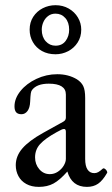

<svg xmlns="http://www.w3.org/2000/svg" viewBox="-20 -712 435 743"><path d="M394.5 -43Q377.4 -13.2 359.6 -1Q341.8 11.2 316.4 11.2Q257.8 11.2 240.7 -48.3Q211.4 -15.1 187.3 -2Q163.1 11.2 130.4 11.2Q102.1 11.2 81.8 0Q61.5 -11.2 51.3 -30.5Q41 -49.8 41 -72.8Q41 -107.9 66.4 -137.5Q91.8 -167 146 -197.3L225.1 -241.2Q234.9 -246.6 234.9 -256.8V-346.2Q234.9 -388.2 168.9 -388.2Q122.6 -388.2 104 -363.8Q100.6 -359.9 99.1 -350.1Q97.7 -340.3 96.7 -318.4Q95.7 -294.9 86.4 -282.5Q77.1 -270 63 -270Q49.3 -270 42.7 -277.3Q36.1 -284.7 36.1 -300.3Q36.1 -331.1 59.3 -359.9Q82.5 -388.7 120.8 -406.7Q159.2 -424.8 201.7 -424.8Q244.6 -424.8 277.3 -405.3Q294.4 -394.5 302 -379.2Q309.6 -363.8 309.6 -332.5V-97.2Q309.6 -69.3 318.8 -55.7Q328.1 -42 344.7 -42Q353 -42 360.1 -45.9Q367.2 -49.8 377.4 -59.1Q380.4 -62 385.3 -59.1Q390.1 -56.2 393.1 -51Q396 -45.9 394.5 -43ZM234.9 -202.1Q234.9 -212.9 228 -212.9Q223.6 -212.9 217.8 -210.2Q211.9 -207.5 198.7 -200.2Q155.3 -176.3 135.5 -154.8Q115.7 -133.3 115.7 -103Q115.7 -76.2 132.1 -57.1Q148.4 -38.1 172.9 -38.1Q189.9 -38.1 204.1 -47.6Q218.3 -57.1 226.6 -71Q234.9 -85 234.9 -97.2ZM94.7 -597.2Q94.7 -625.5 108.6 -647Q122.6 -668.5 145.5 -680.2Q168.5 -691.9 194.8 -691.9Q223.1 -691.9 245.8 -679Q268.6 -666 281.5 -644.3Q294.4 -622.6 294.4 -597.2Q294.4 -569.3 280.5 -547.6Q266.6 -525.9 243.7 -513.9Q220.7 -502 194.8 -502Q165 -502 142.3 -514.6Q119.6 -527.3 107.2 -549.1Q94.7 -570.8 94.7 -597.2ZM247.6 -597.2Q247.6 -625.5 232.7 -642.3Q217.8 -659.2 194.8 -659.2Q178.2 -659.2 166.3 -650.1Q154.3 -641.1 147.9 -626.7Q141.6 -612.3 141.6 -597.2Q141.6 -569.3 157 -552.2Q172.4 -535.2 194.8 -535.2Q220.2 -535.2 233.9 -553.5Q247.6 -571.8 247.6 -597.2Z"/></svg>

Font: JuniusX
Style: Regular
Weight: 400
Designer: Peter S. Baker
Foundry: Briery Creek Software
Version: Version 1.004